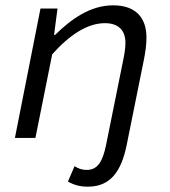

<svg xmlns="http://www.w3.org/2000/svg" viewBox="-20 -518 640 721"><path d="M310 183C396 183 435 124 455 30L521 -297C526 -324 530 -349 530 -377C530 -450 491 -498 405 -498C318 -498 246 -445 187 -387H183L196 -486H132L36 0H113L176 -314C242 -388 309 -431 374 -431C424 -431 451 -405 451 -357C451 -335 447 -314 442 -289L378 28C365 90 346 120 306 120C285 120 273 114 260 106L235 164C257 176 279 183 310 183Z"/></svg>

Font: Source Code Variable
Style: Italic
Weight: 400
Italic angle: -11°
Monospace: yes
Designer: Paul D. Hunt, Teo Tuominen
Foundry: Adobe Systems Incorporated
Version: Version 1.005;PS 1.0;hotconv 16.6.54;makeotf.lib2.5.65590